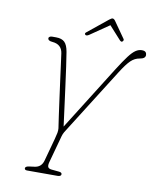

<svg xmlns="http://www.w3.org/2000/svg" viewBox="-92 -916 801 987"><g transform="rotate(10 308.5 -423.0)"><path d="M295.5 -11Q294.5 0 276 0H117.5Q104.5 0 104.5 -10Q105.5 -19.5 124 -22L154 -26Q188 -31 197.5 -66L230 -185Q235.5 -205.5 237.8 -217.8Q240 -230 239 -241Q235 -266.5 229.5 -306Q224 -345.5 217.8 -391.2Q211.5 -437 205.5 -482.2Q199.5 -527.5 194.5 -564.8Q189.5 -602 186.5 -624Q180 -669 132 -673.5Q107.5 -675 107.5 -689Q107 -693 112.2 -696.5Q117.5 -700 124 -700H146Q175.5 -700 190.5 -685.5Q205.5 -671 211.5 -635.5Q216 -609 222.8 -561.2Q229.5 -513.5 237 -457Q244.5 -400.5 251.5 -346.8Q258.5 -293 263.5 -255L474.5 -591Q504.5 -638.5 524.5 -664.8Q544.5 -691 560 -701.2Q575.5 -711.5 591.5 -711.5Q606 -711.5 611.5 -705.5Q617 -699.5 617 -690.5Q617 -672 588.5 -667.5Q562.5 -663.5 542.2 -644Q522 -624.5 493 -578.5L287 -252Q277 -236.5 271.2 -226.8Q265.5 -217 262 -205L223 -62.5Q218 -44 222.2 -36Q226.5 -28 241 -26.5L282 -22.5Q296 -20.5 295.5 -11ZM484.5 -737.5Q479 -734 471 -742.5L410 -810L311.5 -742.5Q297.5 -733 291 -739.5Q285.5 -745 293 -751.5L398.5 -837Q410 -846 415 -846Q422.5 -846 429 -837L489 -751.5Q491.5 -748 489.8 -744Q488 -740 484.5 -737.5Z"/></g></svg>

Font: Fraunces144ptSuperSoftThinItalic
Style: Italic
Weight: 100
Italic angle: -16°
Version: Version 1.000;[0bf87f6ff]